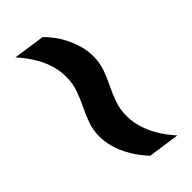

<svg xmlns="http://www.w3.org/2000/svg" viewBox="-5 -634 672 672"><g transform="rotate(45 331.0 -298.0)"><path d="M36 -194 53 -312Q64 -323 81 -336.5Q98 -350 121 -362Q144 -374 170.5 -382Q197 -390 227 -390Q259 -390 286.5 -380Q314 -370 340.5 -357Q367 -344 395 -334Q423 -324 456 -324Q485 -324 511.5 -332Q538 -340 560.5 -352Q583 -364 600.5 -377.5Q618 -391 630 -402L613 -284Q601 -273 583.5 -259.5Q566 -246 543.5 -234Q521 -222 494.5 -214Q468 -206 439 -206Q407 -206 379.5 -216Q352 -226 325.5 -239Q299 -252 271 -262Q243 -272 210 -272Q180 -272 153.5 -264Q127 -256 104.5 -243.5Q82 -231 65 -218Q48 -205 36 -194Z"/></g></svg>

Font: Chivo Medium ExtraBold
Style: Italic
Weight: 800
Italic angle: -8.05°
Version: Version 2.002